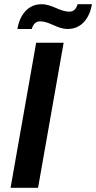

<svg xmlns="http://www.w3.org/2000/svg" viewBox="-20 -888 455 908"><path d="M62 -751H130C138 -777 152 -787 169 -787C216 -787 249 -751 300 -751C368 -751 404 -805 415 -868H347C339 -841 325 -833 308 -833C261 -833 228 -868 176 -868C109 -868 73 -813 62 -751ZM30 0H160L281 -686H151Z"/></svg>

Font: Archivo SemiBold
Style: Italic
Weight: 600
Italic angle: -10°
Designer: Hector Gatti
Foundry: Omnibus-Type
Version: Version 2.001